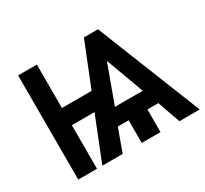

<svg xmlns="http://www.w3.org/2000/svg" viewBox="-142 -916 1204 1126"><g transform="rotate(-30 460.0 -353.0)"><path d="M913.5 0H776L722 -153.5H648V0H521V-153.5H447.5L392 0H254L371.5 -295H218V0H91V-705.5H218V-411.5H419L536.5 -705.5H632ZM679 -262 584.5 -519 490.5 -262Z"/></g></svg>

Font: Acari Sans
Style: Bold
Weight: 700
Designer: Alfredo Marco Pradil and Stefan Peev (font) & Cristiano Sobral (main changes)
Foundry: Alfredo Marco Pradil and Stefan Peev (font) & Cristiano Sobral (main changes)
Version: Version 1.063; ttfautohint (v1.8.3)